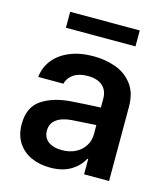

<svg xmlns="http://www.w3.org/2000/svg" viewBox="-108 -790 766 885"><g transform="rotate(15 275.0 -348.0)"><path d="M232.4 -309.6Q316.9 -315.4 368.2 -317.4V-359.4Q368.2 -398.9 343.3 -420.7Q318.4 -442.4 272.5 -442.4Q231.9 -442.4 206.1 -425.3Q180.2 -408.2 172.9 -378.9H52.7Q57.1 -424.3 85 -460.2Q112.8 -496.1 161.6 -516.6Q210.4 -537.1 275.4 -537.1Q331.1 -537.1 380.1 -519.8Q429.2 -502.4 460.7 -461.7Q492.2 -420.9 492.2 -354.5V0H373V-73.2H369.1Q349.6 -36.1 310.5 -12.7Q271.5 10.7 212.9 10.7Q161.6 10.7 121.3 -7.8Q81.1 -26.4 58.1 -62.5Q35.2 -98.6 35.2 -149.4Q35.2 -231.4 90.6 -267.8Q146 -304.2 232.4 -309.6ZM245.1 -81.1Q281.7 -81.1 310.1 -95.7Q338.4 -110.4 353.8 -135.5Q369.1 -160.6 369.1 -190.4L368.7 -233.9L252 -226.6Q206.1 -222.7 180.7 -203.6Q155.3 -184.6 155.3 -150.4Q155.3 -116.7 179.7 -98.9Q204.1 -81.1 245.1 -81.1ZM449.2 -630.9H117.2V-707H449.2Z"/></g></svg>

Font: Pretendard GOV SemiBold
Style: Regular
Weight: 600
Designer: Base glyphs from Inter by Rasmus Andersson; Hangeul glyphs from Noto Sans CJK(Source Han Sans) by Jang Soo-young and Kan
Foundry: Kil Hyung-jin
Version: Version 1.309